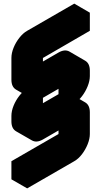

<svg xmlns="http://www.w3.org/2000/svg" viewBox="-20 -940 560 1060"><path d="M217 -170Q182 -150 156 -165Q130 -180 130 -220V-250Q130 -277 142 -306.5Q154 -336 174 -361.5Q194 -387 217 -400Q182 -380 156 -395Q130 -410 130 -450V-570Q130 -597 142 -626.5Q154 -656 174 -681.5Q194 -707 217 -720L476 -870V-770L217 -620V-500L390 -600Q424 -620 450 -605Q476 -590 476 -550V-520Q476 -494 464 -464Q452 -434 432.5 -408.5Q413 -383 390 -370Q424 -390 450 -375Q476 -360 476 -320V-200Q476 -174 464 -144Q452 -114 432.5 -88.5Q413 -63 390 -50L130 100V0L390 -150V-270ZM217 -400V-270L390 -370V-500ZM390 -270V-150L303 -200V-320ZM390 -150 130 0 43 -50 303 -200ZM130 0V100L43 50V-50ZM450 -375Q424 -390 390 -370L303 -420Q338 -440 364 -425ZM390 -500V-370L303 -420V-550ZM390 -370 217 -270 130 -320 303 -420ZM450 -605Q424 -620 390 -600L217 -500L130 -550L303 -650Q338 -670 364 -655ZM217 -400Q194 -387 174 -361.5Q154 -336 142 -306.5Q130 -277 130 -250V-220Q130 -180 156 -165L69 -215Q43 -230 43 -270V-300Q43 -327 55 -356.5Q67 -386 87 -411.5Q107 -437 130 -450ZM476 -870 217 -720Q194 -707 174 -681.5Q154 -656 142 -626.5Q130 -597 130 -570V-450Q130 -410 156 -395L69 -445Q43 -460 43 -500V-620Q43 -647 55 -676.5Q67 -706 87 -731.5Q107 -757 130 -770L390 -920Z"/></svg>

Font: Nabla Normal
Style: Regular
Weight: 400
Designer: Arthur Reinders Folmer
Version: Version 1.000